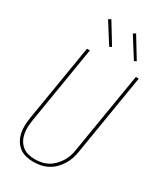

<svg xmlns="http://www.w3.org/2000/svg" viewBox="-236 -1047 972 1143"><g transform="rotate(30 250.0 -476.0)"><path d="M196 8Q169 8 144 1.5Q119 -5 99.5 -20Q80 -35 67.5 -56.5Q55 -78 49.5 -103Q44 -128 45 -155Q46 -182 50 -208L137 -735H157L70 -205Q66 -181 65 -157.5Q64 -134 68 -111.5Q72 -89 82.5 -69.5Q93 -50 110 -36Q127 -22 149.5 -16Q172 -10 196 -10Q218 -10 241 -14.5Q264 -19 285 -30.5Q306 -42 323 -59.5Q340 -77 352.5 -97.5Q365 -118 372 -140Q379 -162 382 -185L473 -735H493L402 -182Q398 -157 390.5 -133Q383 -109 369 -86.5Q355 -64 336 -45Q317 -26 294 -14Q271 -2 245.5 3Q220 8 196 8ZM416 -811 328 -950 345 -960 431 -819ZM246 -811 158 -950 175 -960 261 -819Z"/></g></svg>

Font: Iosevka Term Curly Thin
Style: Italic
Weight: 100
Italic angle: -9°
Designer: Belleve Invis
Foundry: Belleve Invis
Version: Version 32.3.0